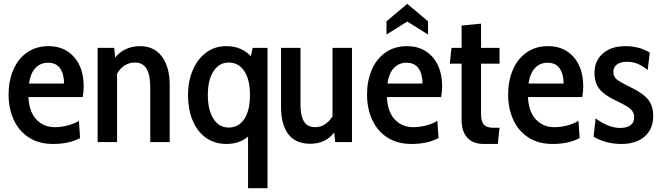

<svg xmlns="http://www.w3.org/2000/svg" viewBox="-20 -745 3466 1007"><path d="M414 -236H129Q133 -158 171 -118Q209 -78 267 -78Q300 -78 333.5 -86.5Q367 -95 394 -111L400 -21Q343 10 258 10Q183 10 130.5 -24.5Q78 -59 51.5 -118Q25 -177 25 -249Q25 -320 49.5 -378Q74 -436 121.5 -469.5Q169 -503 235 -503Q318 -503 368.5 -446Q419 -389 419 -290Q419 -268 414 -236ZM316 -307Q316 -356 295.5 -386Q275 -416 232 -416Q192 -416 166 -388.5Q140 -361 132 -307Z M870 -300V0H768V-287Q768 -352 748.5 -384.5Q729 -417 688 -417Q629 -417 594 -359V0H492V-494H579L584 -443Q606 -471 639.5 -487Q673 -503 714 -503Q789 -503 829.5 -448Q870 -393 870 -300Z M1383 -494V242H1281V-29Q1236 10 1168 10Q1104 10 1058 -24Q1012 -58 989 -116.5Q966 -175 966 -247Q966 -316 990 -374.5Q1014 -433 1059.5 -468Q1105 -503 1167 -503Q1246 -503 1296 -450L1305 -494ZM1291 -247Q1291 -328 1261 -372.5Q1231 -417 1180 -417Q1129 -417 1099.5 -371Q1070 -325 1070 -247Q1070 -168 1099.5 -122Q1129 -76 1180 -76Q1231 -76 1261 -120.5Q1291 -165 1291 -247Z M1826 -494V0H1738L1733 -50Q1687 9 1607 9Q1530 9 1492 -41.5Q1454 -92 1454 -183V-494H1556V-196Q1556 -138 1574 -108Q1592 -78 1633 -78Q1688 -78 1724 -135V-494Z M2294 -236H2009Q2013 -158 2051 -118Q2089 -78 2147 -78Q2180 -78 2213.5 -86.5Q2247 -95 2274 -111L2280 -21Q2223 10 2138 10Q2063 10 2010.5 -24.5Q1958 -59 1931.5 -118Q1905 -177 1905 -249Q1905 -320 1929.5 -378Q1954 -436 2001.5 -469.5Q2049 -503 2115 -503Q2198 -503 2248.5 -446Q2299 -389 2299 -290Q2299 -268 2294 -236ZM2196 -307Q2196 -356 2175.5 -386Q2155 -416 2112 -416Q2072 -416 2046 -388.5Q2020 -361 2012 -307ZM2007 -633 2116 -725 2225 -633V-564L2116 -632L2007 -564Z M2401 -113V-411H2339L2348 -494H2401V-611L2503 -621V-494H2600V-411H2503V-146Q2503 -108 2518 -91.5Q2533 -75 2567 -75H2600L2591 10H2516Q2460 10 2430.5 -23.5Q2401 -57 2401 -113Z M3034 -236H2749Q2753 -158 2791 -118Q2829 -78 2887 -78Q2920 -78 2953.5 -86.5Q2987 -95 3014 -111L3020 -21Q2963 10 2878 10Q2803 10 2750.5 -24.5Q2698 -59 2671.5 -118Q2645 -177 2645 -249Q2645 -320 2669.5 -378Q2694 -436 2741.5 -469.5Q2789 -503 2855 -503Q2938 -503 2988.5 -446Q3039 -389 3039 -290Q3039 -268 3034 -236ZM2936 -307Q2936 -356 2915.5 -386Q2895 -416 2852 -416Q2812 -416 2786 -388.5Q2760 -361 2752 -307Z M3093 -28 3104 -124Q3172 -74 3232 -74Q3267 -74 3286.5 -88Q3306 -102 3306 -129Q3306 -157 3287 -173.5Q3268 -190 3209 -218Q3151 -245 3124.5 -277.5Q3098 -310 3098 -364Q3098 -426 3142 -464.5Q3186 -503 3260 -503Q3333 -503 3388 -469L3377 -378Q3349 -400 3324 -410.5Q3299 -421 3267 -421Q3235 -421 3216 -407Q3197 -393 3197 -368Q3197 -343 3215 -328.5Q3233 -314 3286 -288Q3350 -258 3378 -224.5Q3406 -191 3406 -137Q3406 -68 3361 -29Q3316 10 3240 10Q3197 10 3161.5 0.5Q3126 -9 3093 -28Z"/></svg>

Font: Cabin Condensed Medium
Style: Regular
Weight: 500
Width: 3
Version: Version 2.001